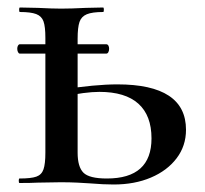

<svg xmlns="http://www.w3.org/2000/svg" viewBox="-20 -488 547 512"><path d="M26 -358Q26 -363 28 -366.5Q30 -370 33 -370H263Q267 -370 269 -366.5Q271 -363 271 -358Q271 -353 269 -349Q267 -345 263 -345H33Q30 -345 28 -349Q26 -353 26 -358ZM265 -12Q384 -12 384 -119Q384 -180 349 -211.5Q314 -243 245 -243Q207 -243 147 -230L144 -249Q234 -263 293 -263Q476 -263 476 -142Q476 -99 451 -66Q426 -33 382.5 -14.5Q339 4 283 4Q256 4 220 1Q206 0 186 -1Q166 -2 142 -2L81 -1Q63 0 32 0Q30 0 30 -6Q30 -12 32 -12Q63 -12 77 -17Q91 -22 96 -36.5Q101 -51 101 -81V-387Q101 -417 96 -431Q91 -445 76.5 -450.5Q62 -456 33 -456Q31 -456 31 -462Q31 -468 33 -468L81 -467Q121 -465 143 -465Q169 -465 209 -467L255 -468Q257 -468 257 -462Q257 -456 255 -456Q226 -456 211.5 -450Q197 -444 192 -429.5Q187 -415 187 -385V-81Q187 -43 202.5 -27.5Q218 -12 265 -12Z"/></svg>

Font: Cormorant SC SemiBold
Style: Regular
Weight: 600
Designer: Christian Thalmann (Catharsis Fonts)
Foundry: Catharsis Fonts
Version: Version 4.000